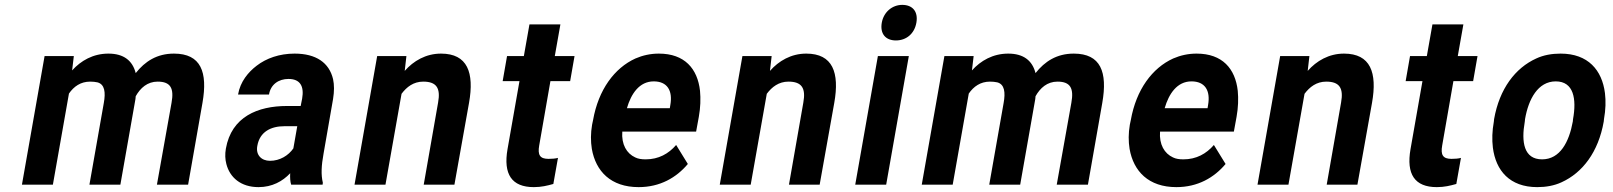

<svg xmlns="http://www.w3.org/2000/svg" viewBox="-20 -758 6622 788"><path d="M350 -423C361 -423 371 -422 380 -420C410 -412 414 -379 406 -335L347 0H474L536 -352C536 -354 537 -361 537 -363C556 -397 585 -423 627 -423C680 -423 695 -396 684 -336L624 0H752L811 -336C833 -462 805 -538 694 -538C624 -538 575 -506 537 -458C524 -509 488 -538 425 -538C362 -538 312 -509 276 -469L283 -528H163L70 0H197L263 -374C283 -403 311 -423 350 -423Z M1308 -128 1347 -352C1352 -383 1352 -410 1347 -433C1331 -501 1277 -538 1189 -538C1127 -538 1073 -519 1033 -488C999 -462 966 -423 957 -370H1084C1091 -412 1124 -434 1164 -434C1212 -434 1229 -404 1220 -353L1214 -323H1158C1038 -323 930 -279 907 -148C903 -125 904 -104 909 -85C923 -30 968 10 1041 10C1097 10 1140 -14 1171 -47C1170 -28 1171 -13 1175 0H1304L1305 -8C1297 -41 1299 -79 1308 -128ZM1036 -159C1046 -218 1093 -240 1147 -240H1200L1184 -149C1164 -120 1129 -98 1088 -98C1053 -98 1029 -122 1036 -159Z M1717 -423C1771 -423 1789 -397 1778 -337L1719 0H1845L1905 -336C1927 -460 1899 -538 1790 -538C1728 -538 1677 -508 1641 -467L1648 -528H1528L1435 0H1562L1628 -373C1649 -401 1677 -423 1717 -423Z M2171 10C2202 10 2226 4 2251 -3L2270 -110C2259 -107 2245 -106 2231 -106C2196 -106 2186 -122 2193 -161L2239 -425H2320L2338 -528H2257L2280 -658H2153L2130 -528H2061L2043 -425H2112L2063 -146C2045 -43 2080 10 2171 10Z M2803 -85 2755 -163C2724 -127 2683 -104 2630 -104C2613 -104 2599 -106 2587 -112C2552 -128 2530 -165 2534 -218H2837L2848 -278C2855 -317 2856 -353 2853 -385C2843 -476 2790 -538 2684 -538C2650 -538 2618 -531 2588 -518C2502 -479 2436 -390 2414 -265L2410 -246C2404 -211 2404 -178 2409 -147C2425 -55 2487 10 2601 10C2689 10 2756 -29 2803 -85ZM2731 -326 2729 -314H2553C2570 -373 2604 -424 2663 -424C2718 -424 2742 -387 2731 -326Z M3216 -423C3270 -423 3288 -397 3277 -337L3218 0H3344L3404 -336C3426 -460 3398 -538 3289 -538C3227 -538 3176 -508 3140 -467L3147 -528H3027L2934 0H3061L3127 -373C3148 -401 3176 -423 3216 -423Z M3617 0 3710 -528H3583L3490 0ZM3657 -592C3699 -592 3733 -619 3741 -665C3749 -711 3725 -738 3683 -738C3642 -738 3607 -709 3599 -665C3591 -619 3615 -592 3657 -592Z M4043 -423C4054 -423 4064 -422 4073 -420C4103 -412 4107 -379 4099 -335L4040 0H4167L4229 -352C4229 -354 4230 -361 4230 -363C4249 -397 4278 -423 4320 -423C4373 -423 4388 -396 4377 -336L4317 0H4445L4504 -336C4526 -462 4498 -538 4387 -538C4317 -538 4268 -506 4230 -458C4217 -509 4181 -538 4118 -538C4055 -538 4005 -509 3969 -469L3976 -528H3856L3763 0H3890L3956 -374C3976 -403 4004 -423 4043 -423Z M5010 -85 4962 -163C4931 -127 4890 -104 4837 -104C4820 -104 4806 -106 4794 -112C4759 -128 4737 -165 4741 -218H5044L5055 -278C5062 -317 5063 -353 5060 -385C5050 -476 4997 -538 4891 -538C4857 -538 4825 -531 4795 -518C4709 -479 4643 -390 4621 -265L4617 -246C4611 -211 4611 -178 4616 -147C4632 -55 4694 10 4808 10C4896 10 4963 -29 5010 -85ZM4938 -326 4936 -314H4760C4777 -373 4811 -424 4870 -424C4925 -424 4949 -387 4938 -326Z M5423 -423C5477 -423 5495 -397 5484 -337L5425 0H5551L5611 -336C5633 -460 5605 -538 5496 -538C5434 -538 5383 -508 5347 -467L5354 -528H5234L5141 0H5268L5334 -373C5355 -401 5383 -423 5423 -423Z M5877 10C5908 10 5932 4 5957 -3L5976 -110C5965 -107 5951 -106 5937 -106C5902 -106 5892 -122 5899 -161L5945 -425H6026L6044 -528H5963L5986 -658H5859L5836 -528H5767L5749 -425H5818L5769 -146C5751 -43 5786 10 5877 10Z M6112 -269 6111 -259C6104 -220 6103 -185 6107 -152C6119 -58 6176 10 6289 10C6325 10 6359 4 6389 -10C6475 -49 6540 -134 6562 -259L6563 -269C6570 -308 6571 -343 6567 -376C6555 -470 6498 -538 6385 -538C6349 -538 6315 -532 6285 -518C6199 -479 6134 -394 6112 -269ZM6436 -269 6435 -259C6420 -176 6383 -104 6309 -104C6234 -104 6223 -175 6238 -259L6239 -269C6253 -351 6292 -424 6365 -424C6439 -424 6451 -352 6436 -269Z"/></svg>

Font: Asimov
Style: NarIt
Weight: 500
Designer: Google
Version: Version 2.000980; 2014